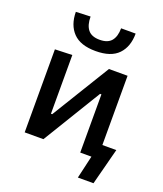

<svg xmlns="http://www.w3.org/2000/svg" viewBox="-157 -841 915 1080"><g transform="rotate(20 300.0 -301.0)"><path d="M288.5 -566Q197.5 -566 153.8 -611.5Q110 -657 109.5 -735.5L196.5 -739Q196.5 -688 218.2 -660.8Q240 -633.5 288.5 -633.5Q337 -633.5 358.8 -660.2Q380.5 -687 380.5 -735.5H467.5Q467.5 -657 424 -611.5Q380.5 -566 288.5 -566ZM71 0V-497L174 -500.5V-149H181.5L274.5 -301Q305 -350.5 335 -399.8Q365 -449 394.5 -497H506V-82.5H589.5Q582 -54.5 574.8 -26.5Q567.5 1.5 560.5 29Q553.5 55.5 546.5 82.5Q539.5 109.5 532.5 136.5H439L470.5 0H403.5V-348.5H395.5L304 -198.5Q273.5 -148.5 243.2 -98.5Q213 -48.5 183 0Z"/></g></svg>

Font: Commissioner Medium
Style: Regular
Weight: 500
Designer: Kostas Bartsokas
Foundry: Kostas Bartsokas
Version: Version 1.000; ttfautohint (v1.8.3)